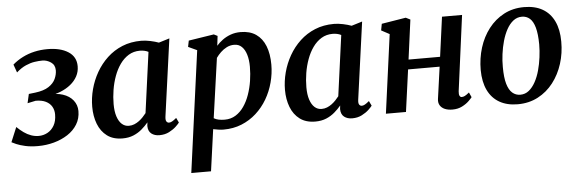

<svg xmlns="http://www.w3.org/2000/svg" viewBox="-54 -736 3496 1158"><g transform="rotate(-5 1694.0 -157.0)"><path d="M154.5 11.5Q111 11.5 78 4Q45 -3.5 24.5 -12.5Q4 -21.5 -3 -25.5L34 -114.5Q54 -95 75 -80Q96 -65 118.8 -57Q141.5 -49 164.5 -49Q193 -49 218 -62.5Q243 -76 258.5 -103Q274 -130 274 -170Q274 -196.5 262 -217.2Q250 -238 225.8 -250Q201.5 -262 164.5 -262L114.5 -251.5L127 -306.5L165.5 -311Q218.5 -317.5 248 -337Q277.5 -356.5 289.5 -382.8Q301.5 -409 301.5 -434.5Q301.5 -467 277.2 -483.5Q253 -500 225.5 -500Q204 -500 178.5 -496.2Q153 -492.5 125 -480.2Q97 -468 67.5 -442L50 -491Q78.5 -515.5 111.8 -532.2Q145 -549 182.8 -557.5Q220.5 -566 262 -566Q340 -566 387.5 -535.5Q435 -505 435 -447.5Q435 -414.5 420.2 -387Q405.5 -359.5 379.2 -338.2Q353 -317 318.2 -303Q283.5 -289 244.5 -283.5L237 -290.5Q291 -297.5 331.2 -284.2Q371.5 -271 393.8 -242.8Q416 -214.5 416 -178Q416 -132.5 394.2 -97.2Q372.5 -62 335.5 -38Q298.5 -14 251.8 -1.2Q205 11.5 154.5 11.5Z M936 -99.5Q933 -77.5 939 -69Q945 -60.5 954.5 -60.5Q963 -60.5 973.2 -66Q983.5 -71.5 999.5 -85L1013.5 -56Q1008.5 -48.5 991.8 -32.5Q975 -16.5 949.2 -3.2Q923.5 10 890.5 10Q861 10 841.8 -5Q822.5 -20 822 -52L824.5 -73.5Q807.5 -53 785.2 -33.8Q763 -14.5 733.8 -2.2Q704.5 10 667.5 10Q610.5 10 573.8 -17.5Q537 -45 519 -91.8Q501 -138.5 501 -196Q501 -248.5 515 -301.5Q529 -354.5 556.2 -402.2Q583.5 -450 623.2 -487.2Q663 -524.5 714.8 -545.8Q766.5 -567 829.5 -567Q855 -567 884.5 -560.8Q914 -554.5 935.5 -546.5L1000.5 -566.5ZM868 -496.5Q856.5 -502.5 843.5 -505.2Q830.5 -508 816.5 -508Q778.5 -508 748.5 -489.8Q718.5 -471.5 696.2 -440.2Q674 -409 659.5 -369.2Q645 -329.5 638 -286.2Q631 -243 631 -201Q631 -156.5 641.2 -125.5Q651.5 -94.5 669.5 -78.5Q687.5 -62.5 711.5 -62.5Q729.5 -62.5 744.8 -68.8Q760 -75 773.5 -85Q787 -95 798 -106.8Q809 -118.5 818 -130Z M1061.5 254 1161.5 -481 1108.5 -505.5 1116 -543 1269.5 -567 1291.5 -556 1284.5 -497Q1300 -515 1321.8 -531Q1343.5 -547 1371 -557Q1398.5 -567 1431 -567Q1487.5 -567 1524.8 -541.2Q1562 -515.5 1580.8 -468Q1599.5 -420.5 1599.5 -355.5Q1599.5 -301 1585.2 -247.8Q1571 -194.5 1543.8 -148Q1516.5 -101.5 1477.2 -66Q1438 -30.5 1388 -10.2Q1338 10 1278.5 10Q1263.5 10 1247.5 7.5Q1231.5 5 1216 2L1181 254ZM1225 -63.5Q1238.5 -55.5 1255 -52.2Q1271.5 -49 1291 -49Q1328 -49 1357 -67Q1386 -85 1407.2 -115.8Q1428.5 -146.5 1442.2 -185.8Q1456 -225 1462.8 -268.2Q1469.5 -311.5 1469.5 -354Q1469.5 -395.5 1460 -427Q1450.5 -458.5 1432.2 -476.2Q1414 -494 1386.5 -494Q1362 -494 1341.2 -483.5Q1320.5 -473 1304 -457Q1287.5 -441 1276 -424.5Z M2103 -99.5Q2100 -77.5 2106 -69Q2112 -60.5 2121.5 -60.5Q2130 -60.5 2140.2 -66Q2150.5 -71.5 2166.5 -85L2180.5 -56Q2175.5 -48.5 2158.8 -32.5Q2142 -16.5 2116.2 -3.2Q2090.5 10 2057.5 10Q2028 10 2008.8 -5Q1989.5 -20 1989 -52L1991.5 -73.5Q1974.5 -53 1952.2 -33.8Q1930 -14.5 1900.8 -2.2Q1871.5 10 1834.5 10Q1777.5 10 1740.8 -17.5Q1704 -45 1686 -91.8Q1668 -138.5 1668 -196Q1668 -248.5 1682 -301.5Q1696 -354.5 1723.2 -402.2Q1750.5 -450 1790.2 -487.2Q1830 -524.5 1881.8 -545.8Q1933.5 -567 1996.5 -567Q2022 -567 2051.5 -560.8Q2081 -554.5 2102.5 -546.5L2167.5 -566.5ZM2035 -496.5Q2023.5 -502.5 2010.5 -505.2Q1997.5 -508 1983.5 -508Q1945.5 -508 1915.5 -489.8Q1885.5 -471.5 1863.2 -440.2Q1841 -409 1826.5 -369.2Q1812 -329.5 1805 -286.2Q1798 -243 1798 -201Q1798 -156.5 1808.2 -125.5Q1818.5 -94.5 1836.5 -78.5Q1854.5 -62.5 1878.5 -62.5Q1896.5 -62.5 1911.8 -68.8Q1927 -75 1940.5 -85Q1954 -95 1965 -106.8Q1976 -118.5 1985 -130Z M2711 -96.5Q2709 -77.5 2713.8 -69Q2718.5 -60.5 2726.5 -60.5Q2735.5 -60.5 2745.2 -65.2Q2755 -70 2772 -84L2785.5 -54.5Q2780.5 -47.5 2764.5 -31.8Q2748.5 -16 2723 -3Q2697.5 10 2664.5 10Q2638 10 2618.5 1.8Q2599 -6.5 2589.2 -22.5Q2579.5 -38.5 2582.5 -61L2609.5 -254.5H2418.5L2383.5 0H2262L2326.5 -476.5L2277 -503L2284.5 -542.5L2431.5 -566.5L2458.5 -553L2426.5 -313.5H2617.5L2650 -553.5H2771.5Z M3147.5 -568Q3213.5 -568 3259.2 -541.8Q3305 -515.5 3329.2 -464.8Q3353.5 -414 3353.5 -341.5Q3354 -271.5 3333.8 -207.8Q3313.5 -144 3275.2 -94.5Q3237 -45 3182.2 -16.2Q3127.5 12.5 3059.5 12.5Q2995 12.5 2949.2 -13.8Q2903.5 -40 2879.2 -90.2Q2855 -140.5 2854.5 -212.5Q2854.5 -283.5 2874.5 -347.5Q2894.5 -411.5 2932.8 -461Q2971 -510.5 3025.2 -539.2Q3079.5 -568 3147.5 -568ZM3129.5 -511.5Q3100 -511.5 3077 -493.2Q3054 -475 3037.2 -444.2Q3020.5 -413.5 3009.8 -375.5Q2999 -337.5 2993.8 -297Q2988.5 -256.5 2989 -219Q2989 -155.5 3000.2 -117Q3011.5 -78.5 3032 -61Q3052.5 -43.5 3080 -43.5Q3109.5 -43.5 3132 -61.8Q3154.5 -80 3171.2 -110.5Q3188 -141 3198.5 -179.2Q3209 -217.5 3214.2 -258Q3219.5 -298.5 3219.5 -336.5Q3219 -400 3208.2 -438.2Q3197.5 -476.5 3177.5 -494Q3157.5 -511.5 3129.5 -511.5Z"/></g></svg>

Font: Merriweather 20pt SemiBold
Style: Italic
Weight: 600
Italic angle: -7.8°
Version: Version 2.101